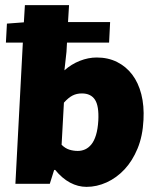

<svg xmlns="http://www.w3.org/2000/svg" viewBox="-20 -716 622 748"><path d="M220 -152Q234 -138 250 -133Q266 -128 283 -128Q298 -128 311.5 -134Q325 -140 336 -153.5Q347 -167 354 -190Q361 -213 363 -246Q366 -303 350 -327.5Q334 -352 299 -352Q279 -352 263 -344Q247 -336 229 -316ZM231 -442Q258 -466 291 -479Q324 -492 357 -492Q401 -492 436 -474.5Q471 -457 495 -425.5Q519 -394 530.5 -349Q542 -304 539 -249Q536 -186 516 -137.5Q496 -89 465 -56Q434 -23 395.5 -5.5Q357 12 317 12Q284 12 253 -4.5Q222 -21 195 -54H191L174 0H40L69 -550H3L7 -624L73 -629L77 -696H249L245 -630H409L405 -550H241L239 -514Z"/></svg>

Font: Kilde Sans Black
Style: Regular
Weight: 900
Italic angle: -3°
Designer: Paul D. Hunt
Foundry: Adobe Systems Incorporated
Version: Version 1.050;PS Version 1.000;hotconv 1.0.70;makeotf.lib2.5